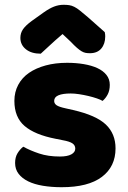

<svg xmlns="http://www.w3.org/2000/svg" viewBox="-20 -764 532 801"><path d="M462 -145Q462 -69 405 -26Q348 17 237 17Q195 17 159 11Q123 5 97.5 -7.5Q72 -20 57.5 -39Q43 -58 43 -84Q43 -108 53 -124.5Q63 -141 77 -152Q106 -136 143.5 -123.5Q181 -111 230 -111Q261 -111 277.5 -120Q294 -129 294 -144Q294 -158 282 -166Q270 -174 242 -179L212 -185Q125 -202 82.5 -238.5Q40 -275 40 -343Q40 -380 56 -410Q72 -440 101 -460Q130 -480 170.5 -491Q211 -502 260 -502Q297 -502 329.5 -496.5Q362 -491 386 -480Q410 -469 424 -451.5Q438 -434 438 -410Q438 -387 429.5 -370.5Q421 -354 408 -343Q400 -348 384 -353.5Q368 -359 349 -363.5Q330 -368 310.5 -371Q291 -374 275 -374Q242 -374 224 -366.5Q206 -359 206 -343Q206 -332 216 -325Q226 -318 254 -312L285 -305Q381 -283 421.5 -244.5Q462 -206 462 -145ZM241 -622Q207 -593 188 -575Q169 -557 150 -540Q111 -540 88 -558.5Q65 -577 65 -606Q65 -626 76 -642Q87 -658 113 -677L162 -712Q186 -729 205.5 -736.5Q225 -744 245 -744Q258 -744 268.5 -742.5Q279 -741 290 -735.5Q301 -730 314 -719.5Q327 -709 347 -692L417 -630Q418 -625 418.5 -621Q419 -617 419 -612Q419 -581 402.5 -561.5Q386 -542 355 -542Q345 -542 337 -543.5Q329 -545 320.5 -550Q312 -555 301 -564.5Q290 -574 275 -590Z"/></svg>

Font: Baloo Thambi
Style: Regular
Weight: 400
Designer: Aadarsh Rajan and Ek Type
Foundry: Ek Type
Version: Version 1.100;PS 1.000;hotconv 1.0.88;makeotf.lib2.5.647800;